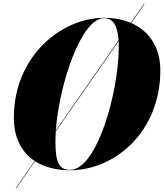

<svg xmlns="http://www.w3.org/2000/svg" viewBox="-20 -850 830 970"><path d="M335 10C558 10 790 -182 790 -495C790 -609 735 -693.5 643 -733.5L710 -830H707L640.5 -734.5C601.5 -751 556 -760 505 -760C292 -760 50 -568 50 -255C50 -157.5 86.5 -82 155 -36.5L60 100H63L157 -35.5C203 -6 262.5 10 335 10ZM505 -758C552.5 -758 574.5 -718.5 579 -646L262 -190.5C278.5 -424 390.5 -758 505 -758ZM260 -135C260 -151 260.5 -168 261.5 -185.5L579.5 -642C580 -633.5 580 -624.5 580 -615C580 -383 469 8 335 8C281 8 260 -23 260 -135Z"/></svg>

Font: Bodoni* 96pt Fatface
Style: Italic
Weight: 900
Italic angle: -13°
Version: Version 2.3